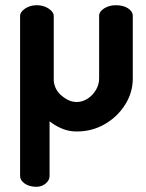

<svg xmlns="http://www.w3.org/2000/svg" viewBox="-20 -495 558 736"><path d="M120 221Q92 221 74.5 208.5Q57 196 57 180V-434Q57 -449 76 -462Q95 -475 121 -475Q147 -475 166.5 -462Q186 -449 186 -434V-189Q186 -175 192.5 -159.5Q199 -144 212 -132Q225 -120 240.5 -112Q256 -104 274 -104Q297 -104 317 -117.5Q337 -131 348.5 -151.5Q360 -172 360 -194V-434Q360 -451 379.5 -463Q399 -475 424 -475Q453 -475 471 -463Q489 -451 489 -434V-194Q489 -140 459.5 -93.5Q430 -47 381.5 -19Q333 9 274 9Q243 9 216.5 -2.5Q190 -14 170 -30V180Q170 196 155 208.5Q140 221 120 221Z"/></svg>

Font: Dosis ExtraLight
Style: Bold
Weight: 700
Version: Version 3.001; ttfautohint (v1.8.2)